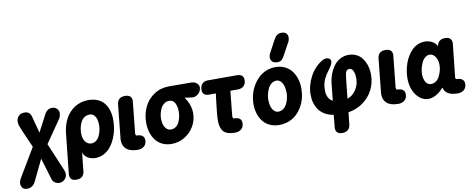

<svg xmlns="http://www.w3.org/2000/svg" viewBox="-128 -1377 5007 2020"><g transform="rotate(-10 2375.0 -367.0)"><path d="M-24.9 89.8 157.2 -215.8Q144.5 -246.6 106.4 -331.3Q68.4 -416 51.8 -461.9Q45.9 -484.4 45.9 -497.1Q45.9 -537.1 69.1 -561.5Q92.3 -585.9 131.8 -585.9Q184.6 -585.9 202.1 -538.1L252 -350.1L351.1 -539.1Q378.4 -584 426.8 -584Q457.5 -584 477.8 -564.2Q498 -544.4 498 -513.2Q495.6 -482.4 481.9 -459L314 -215.8Q333 -168.5 377.9 -64Q423.8 42.5 441.9 87.9Q449.2 110.8 449.2 124Q449.2 159.2 424.6 183.1Q399.9 207 366.2 207Q340.3 207 319.3 192.1Q298.3 177.2 291 151.9L222.2 -77.1Q214.4 -63 168 35.2Q123.5 130.4 110.8 153.8Q81.1 209 22.9 209Q-9.8 209 -25.9 189.2Q-42 169.4 -42 138.2Q-39.1 114.3 -24.9 89.8Z M805.2 -445.8Q771.5 -445.8 746.3 -428.5Q721.2 -411.1 708 -383.3Q694.8 -355.5 688.5 -326.4Q682.1 -297.4 682.1 -268.1Q682.1 -208 708.3 -175.5Q734.4 -143.1 771 -143.1Q800.8 -143.1 823.7 -161.4Q846.7 -179.7 859.1 -207.8Q871.6 -235.8 877.7 -264.4Q883.8 -293 883.8 -318.8Q883.8 -352.5 876.7 -379.9Q869.6 -407.2 851.1 -426.5Q832.5 -445.8 805.2 -445.8ZM484.9 88.9 525.9 -294.9Q534.7 -380.9 571.3 -449Q607.9 -517.1 671.6 -557.6Q735.4 -598.1 815.9 -598.1Q872.6 -598.1 916 -579.3Q959.5 -560.5 986.3 -526.4Q1013.2 -492.2 1026.6 -446.5Q1040 -400.9 1040 -344.2Q1040 -296.9 1030.5 -248Q1021 -199.2 1000.5 -151.9Q980 -104.5 950.7 -67.4Q921.4 -30.3 878.4 -7.6Q835.4 15.1 785.2 15.1Q741.2 15.1 706.8 -5.4Q672.4 -25.9 657.2 -64.9L637.2 127Q632.8 167 611.3 186Q589.8 205.1 549.8 205.1Q480 205.1 480 141.1Q480 132.8 484.9 88.9Z M1117.7 -497.1Q1125 -574.2 1203.6 -574.2Q1276.9 -574.2 1276.9 -509.8Q1276.9 -508.8 1276.6 -506.3Q1276.4 -503.9 1275.6 -496.6Q1274.9 -489.3 1273.9 -480L1241.7 -166Q1241.7 -142.1 1256.8 -142.1Q1294.9 -142.1 1314.9 -125.7Q1335 -109.4 1335 -78.1Q1335 -38.1 1308.6 -15.1Q1282.2 7.8 1241.7 7.8Q1160.2 7.8 1119.9 -26.9Q1079.6 -61.5 1079.6 -125Q1079.6 -140.1 1117.7 -497.1Z M1677.7 -592.8 1920.4 -591.8Q1953.1 -589.4 1974.9 -570.8Q1996.6 -552.2 1996.6 -522Q1993.7 -485.8 1965.8 -460.4Q1938 -435.1 1905.8 -435.1L1818.8 -446.8Q1879.9 -362.8 1879.9 -271Q1879.9 -195.8 1842 -131.3Q1804.2 -66.9 1740.2 -29.1Q1676.3 8.8 1602.5 8.8Q1546.4 8.8 1502.2 -12.9Q1458 -34.7 1430.7 -72Q1403.3 -109.4 1389.4 -156.5Q1375.5 -203.6 1375.5 -256.8Q1375.5 -348.1 1411.9 -424.3Q1448.2 -500.5 1518.1 -546.6Q1587.9 -592.8 1677.7 -592.8ZM1620.6 -142.1Q1651.4 -142.1 1674.6 -159.2Q1697.8 -176.3 1710 -203.6Q1722.2 -231 1728 -258.5Q1733.9 -286.1 1733.9 -313Q1733.9 -337.9 1729.7 -360.1Q1725.6 -382.3 1716.8 -401.4Q1708 -420.4 1691.9 -431.6Q1675.8 -442.9 1654.8 -442.9Q1624.5 -442.9 1600.6 -425.8Q1576.7 -408.7 1563.5 -382.3Q1550.3 -356 1543.5 -327.9Q1536.6 -299.8 1536.6 -273.9Q1536.6 -239.7 1544.7 -211.2Q1552.7 -182.6 1572.5 -162.4Q1592.3 -142.1 1620.6 -142.1Z M2089.8 -584H2399.4Q2473.6 -584 2473.6 -521Q2473.6 -480 2450 -457.5Q2426.3 -435.1 2385.7 -435.1H2306.6L2285.6 -231.9Q2279.8 -172.4 2279.8 -167Q2279.8 -153.8 2283 -147.9Q2286.1 -142.1 2294.4 -142.1Q2373.5 -142.1 2373.5 -79.1Q2373.5 -38.1 2347.4 -15.1Q2321.3 7.8 2279.8 7.8Q2192.9 7.8 2157.7 -30.3Q2122.6 -68.4 2122.6 -145Q2122.6 -212.4 2140.6 -350.1Q2146 -391.1 2150.9 -434.1H2077.6Q2008.8 -434.1 2008.8 -497.1Q2008.8 -536.1 2030.3 -560.1Q2051.8 -584 2089.8 -584Z M2815.4 -598.1Q2872.1 -598.1 2917 -575.9Q2961.9 -553.7 2989.7 -516.1Q3017.6 -478.5 3032 -430.9Q3046.4 -383.3 3046.4 -330.1Q3046.4 -277.3 3033.9 -227.8Q3021.5 -178.2 2996.3 -135.3Q2971.2 -92.3 2936.5 -60.1Q2901.9 -27.8 2854.2 -9.5Q2806.6 8.8 2752.4 8.8Q2695.8 8.8 2650.9 -12.2Q2606 -33.2 2578.1 -69.6Q2550.3 -106 2535.9 -152.3Q2521.5 -198.7 2521.5 -252Q2521.5 -304.7 2534.9 -355.5Q2548.3 -406.2 2574.2 -450Q2600.1 -493.7 2635.3 -526.9Q2670.4 -560.1 2717 -579.1Q2763.7 -598.1 2815.4 -598.1ZM2800.8 -456.1Q2771 -456.1 2746.8 -436.5Q2722.7 -417 2709.5 -387.7Q2696.3 -358.4 2689.5 -328.6Q2682.6 -298.8 2682.6 -272.9Q2682.6 -237.3 2690.4 -206.5Q2698.2 -175.8 2718 -153.3Q2737.8 -130.9 2766.6 -130.9Q2796.9 -130.9 2821 -149.2Q2845.2 -167.5 2858.6 -195.8Q2872.1 -224.1 2878.9 -253.4Q2885.7 -282.7 2885.7 -309.1Q2885.7 -345.2 2877.9 -377.2Q2870.1 -409.2 2850.1 -432.6Q2830.1 -456.1 2800.8 -456.1ZM2997.6 -837.9 2923.8 -703.1Q2916.5 -689 2911.9 -681.9Q2907.2 -674.8 2897.9 -664.6Q2888.7 -654.3 2876 -649.7Q2863.3 -645 2846.7 -645Q2811 -645 2793.2 -662.1Q2775.4 -679.2 2775.4 -708Q2775.4 -732.4 2788.6 -754.9L2861.8 -891.1Q2890.1 -942.9 2939.5 -942.9Q2973.6 -942.9 2990.7 -926.5Q3007.8 -910.2 3007.8 -879.9Q3007.8 -859.4 2997.6 -837.9Z M3349.6 -145 3367.7 -320.8Q3371.1 -355.5 3380.4 -390.1Q3389.6 -424.8 3408 -461.7Q3426.3 -498.5 3451.2 -526.6Q3476.1 -554.7 3513.4 -572.8Q3550.8 -590.8 3595.7 -590.8Q3635.7 -590.8 3668.9 -576.9Q3702.1 -563 3724.9 -539.3Q3747.6 -515.6 3763.2 -483.9Q3778.8 -452.1 3786.1 -417.2Q3793.5 -382.3 3793.5 -345.2Q3793.5 -259.8 3756.3 -185.5Q3719.2 -111.3 3649.9 -61Q3580.6 -10.7 3490.7 3.9L3477.5 127.9Q3474.1 166.5 3451.9 186.8Q3429.7 207 3391.6 207Q3319.8 207 3319.8 142.1Q3319.8 135.3 3321.8 123L3333.5 2.9Q3281.7 -4.9 3241.9 -27.8Q3202.1 -50.8 3178.2 -84.7Q3154.3 -118.7 3142.3 -159.2Q3130.4 -199.7 3130.4 -246.1Q3130.4 -345.2 3180.9 -439.7Q3231.4 -534.2 3319.8 -585Q3338.4 -595.2 3359.4 -595.2Q3379.4 -595.2 3392.3 -585.2Q3405.3 -575.2 3405.8 -555.2Q3405.3 -541.5 3398.4 -526.1Q3391.6 -510.7 3385.3 -501.2Q3378.9 -491.7 3362.8 -469.2Q3345.2 -445.3 3335.7 -430.9Q3326.2 -416.5 3312.7 -389.9Q3299.3 -363.3 3293 -332.3Q3286.6 -301.3 3286.6 -265.1Q3286.6 -225.6 3302.2 -192.4Q3317.9 -159.2 3349.6 -145ZM3524.4 -318.8 3505.4 -139.2Q3562 -156.7 3597.9 -211.9Q3633.8 -267.1 3633.8 -333Q3633.8 -353.5 3630.9 -372.1Q3627.9 -390.6 3622.1 -407.2Q3616.2 -423.8 3605.2 -433.8Q3594.2 -443.8 3579.6 -443.8Q3550.8 -443.8 3540.5 -418Q3531.7 -397 3524.4 -318.8Z M3900.4 -497.1Q3907.7 -574.2 3986.3 -574.2Q4059.6 -574.2 4059.6 -509.8Q4059.6 -508.8 4059.3 -506.3Q4059.1 -503.9 4058.3 -496.6Q4057.6 -489.3 4056.6 -480L4024.4 -166Q4024.4 -142.1 4039.6 -142.1Q4077.6 -142.1 4097.7 -125.7Q4117.7 -109.4 4117.7 -78.1Q4117.7 -38.1 4091.3 -15.1Q4064.9 7.8 4024.4 7.8Q3942.9 7.8 3902.6 -26.9Q3862.3 -61.5 3862.3 -125Q3862.3 -140.1 3900.4 -497.1Z M4627.4 -588.9Q4662.1 -588.9 4680.2 -571.8Q4698.2 -554.7 4698.2 -522L4694.3 -487.8Q4687.5 -418 4659.2 -157.2Q4660.2 -151.4 4664.3 -146.7Q4668.5 -142.1 4674.3 -142.1Q4712.4 -142.1 4732.4 -125.7Q4752.4 -109.4 4752.4 -78.1Q4752.4 -38.1 4726.1 -15.1Q4699.7 7.8 4659.2 7.8Q4592.3 7.8 4556.2 -14.4Q4520 -36.6 4508.3 -81.1Q4473.6 -38.6 4430.2 -13.7Q4386.7 11.2 4346.2 11.2Q4270.5 11.2 4217 -59.6Q4163.6 -130.4 4163.6 -242.2Q4163.6 -279.3 4170.4 -318.6Q4177.2 -357.9 4190.4 -397Q4203.6 -436 4224.6 -470.7Q4245.6 -505.4 4272.2 -532Q4298.8 -558.6 4334.7 -574.2Q4370.6 -589.8 4411.1 -589.8Q4450.2 -589.8 4485.6 -571.5Q4521 -553.2 4539.6 -517.1Q4551.3 -588.9 4627.4 -588.9ZM4401.4 -138.2Q4430.7 -138.2 4454.6 -157Q4478.5 -175.8 4492.2 -204.3Q4505.9 -232.9 4513.2 -262.5Q4520.5 -292 4520.5 -317.9Q4520.5 -375.5 4495.8 -410.2Q4471.2 -444.8 4436.5 -444.8Q4407.7 -444.8 4384.8 -424.6Q4361.8 -404.3 4348.9 -374Q4335.9 -343.8 4329.1 -313.2Q4322.3 -282.7 4322.3 -257.8Q4322.3 -206.1 4342.5 -172.1Q4362.8 -138.2 4401.4 -138.2Z"/></g></svg>

Font: BPreplay
Style: Bold Italic
Weight: 700
Italic angle: -6°
Designer: Magenta/George Triantafyllakos
Foundry: Magenta/George Triantafyllakos
Version: Version 1.00